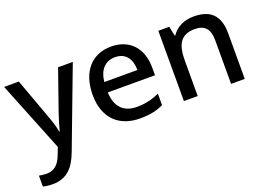

<svg xmlns="http://www.w3.org/2000/svg" viewBox="-108 -847 1946 1384"><g transform="rotate(-20 864.5 -154.5)"><path d="M1 -539 217 0 194 59C172 116 138 154 77 154C54 154 32 151 18 148V232C35 236 59 240 92 240C203 240 259 174 299 67L528 -539H415L308 -233C292 -185 276 -133 268 -101H264C258 -141 243 -185 226 -232L114 -539Z M824 -549C678 -549 581 -446 581 -266C581 -83 689 10 845 10C922 10 972 -1 1026 -26V-114C969 -89 920 -76 852 -76C750 -76 693 -137 690 -246H1052V-305C1052 -455 965 -549 824 -549ZM825 -467C907 -467 945 -409 946 -325H692C701 -415 748 -467 825 -467Z M1457 -549C1388 -549 1323 -521 1288 -466H1283L1268 -539H1184V0H1290V-272C1290 -394 1325 -461 1435 -461C1511 -461 1546 -419 1546 -336V0H1651V-351C1651 -490 1583 -549 1457 -549Z"/></g></svg>

Font: Noto Sans Lao UI Med
Style: Regular
Weight: 500
Designer: Monotype Design Team
Foundry: Monotype Imaging Inc.
Version: Version 2.000